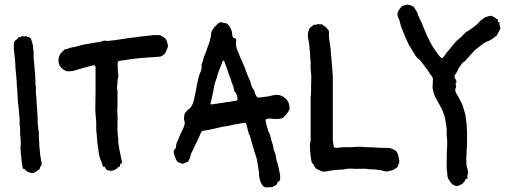

<svg xmlns="http://www.w3.org/2000/svg" viewBox="-20 -747 2239 840"><path d="M120 10Q114 10 112 9Q108 7 105 6Q102 5 99 4Q96 2 93.5 -0.5Q91 -3 89 -6Q87 -8 85 -8Q79 -8 79 -14Q78 -20 77 -26Q76 -32 75 -38Q74 -47 73.5 -56Q73 -65 71 -73V-82Q71 -86 70.5 -89Q70 -92 70 -96Q68 -101 70 -104Q72 -122 70 -140Q69 -145 69 -150Q69 -155 68 -160Q68 -170 68 -180.5Q68 -191 66 -201V-217Q66 -225 65.5 -232Q65 -239 64 -246Q63 -255 62.5 -264Q62 -273 61 -282Q60 -284 60 -289Q59 -294 58.5 -299.5Q58 -305 58 -310L55 -360Q54 -368 53.5 -375.5Q53 -383 53 -390Q52 -402 51 -414Q50 -426 49 -437Q49 -439 48.5 -441Q48 -443 48 -444Q48 -456 47 -468Q46 -480 45 -493L42 -521Q39 -537 41 -556Q41 -565 48 -571Q50 -573 51 -573.5Q52 -574 53 -575Q58 -576 58 -582Q58 -584 62 -584H67Q68 -584 68.5 -584.5Q69 -585 70 -585Q72 -586 73.5 -587.5Q75 -589 76 -589Q78 -589 80 -588.5Q82 -588 84 -587Q86 -587 87 -588Q92 -589 97.5 -587.5Q103 -586 107 -584Q113 -583 116 -576Q119 -567 121.5 -558.5Q124 -550 125 -541V-533Q127 -526 127 -518.5Q127 -511 127 -503Q127 -496 127.5 -489.5Q128 -483 129 -477Q129 -474 129 -471Q129 -468 130 -465Q130 -459 130.5 -453Q131 -447 132 -440Q133 -429 134 -417Q135 -405 135 -393Q135 -388 135 -382.5Q135 -377 136 -372Q137 -369 137 -366Q137 -363 137 -360V-340Q137 -334 138 -330Q140 -323 139.5 -316.5Q139 -310 140 -303L143 -257Q144 -247 144.5 -236.5Q145 -226 145 -215Q145 -211 145 -206.5Q145 -202 146 -198Q147 -195 147 -192Q147 -189 147 -186Q148 -185 147.5 -182.5Q147 -180 148 -178Q150 -171 150 -164Q150 -157 150 -149Q150 -145 150.5 -140.5Q151 -136 151 -131Q152 -126 152 -120Q152 -114 152 -109Q153 -104 153 -98.5Q153 -93 154 -88Q155 -86 155 -84Q155 -73 157 -62Q159 -51 161 -40Q162 -37 162 -33.5Q162 -30 162 -27Q162 -24 160 -22Q156 -19 154 -10Q154 -7 151 -5Q144 -2 139 3Q131 10 120 10Z M456 -1Q454 -2 450 -2Q448 -2 446 -5Q444 -8 442 -10.5Q440 -13 438 -17Q435 -21 433 -17H431Q431 -18 430.5 -18.5Q430 -19 430 -19Q427 -33 421 -45Q418 -53 415.5 -61.5Q413 -70 412 -79L406 -123L403 -159V-161Q401 -173 401 -185.5Q401 -198 401 -211Q400 -218 400 -224.5Q400 -231 399 -238Q398 -246 397.5 -254Q397 -262 397 -269L398 -348V-455Q396 -461 392 -461Q390 -461 387.5 -460.5Q385 -460 383 -460L338 -448Q329 -445 320 -442.5Q311 -440 302 -437Q295 -436 288.5 -435.5Q282 -435 275 -435Q270 -435 264 -439Q257 -442 252 -447Q247 -452 242 -458L240 -461Q238 -468 236.5 -474.5Q235 -481 236 -488Q237 -497 240.5 -505Q244 -513 251 -519Q254 -521 256.5 -524Q259 -527 262 -530Q266 -532 267 -532Q273 -532 278 -534.5Q283 -537 288 -538Q293 -539 298 -540Q303 -541 308 -542Q322 -546 336 -549.5Q350 -553 364 -555L418 -564Q420 -565 421.5 -565Q423 -565 424 -566Q430 -568 436 -569Q442 -570 448 -568Q450 -567 451.5 -567.5Q453 -568 454 -568Q471 -570 488 -572Q505 -574 521 -577Q534 -579 547 -581Q560 -583 573 -584Q583 -586 593 -587Q603 -588 613 -589Q621 -590 629.5 -591Q638 -592 646 -593Q654 -594 661.5 -593.5Q669 -593 677 -593Q682 -593 686.5 -590Q691 -587 695 -585Q699 -582 706 -575Q708 -573 710 -566Q711 -563 712 -559.5Q713 -556 714 -552Q716 -543 712 -535L706 -521Q705 -518 703.5 -515.5Q702 -513 700 -511Q698 -509 698 -509Q694 -506 689.5 -503Q685 -500 679 -499L636 -496Q630 -496 624 -495.5Q618 -495 611 -494H606Q590 -493 575 -491Q560 -489 545 -487L505 -481Q502 -481 501 -480Q497 -480 495 -474V-471Q495 -461 495 -451.5Q495 -442 496 -432Q499 -418 496 -404Q495 -401 494.5 -398.5Q494 -396 494 -394Q495 -382 492 -368Q492 -365 492 -362Q492 -359 493 -356Q494 -352 494 -347Q494 -342 494 -337V-285Q494 -281 493.5 -275.5Q493 -270 493 -265Q493 -261 493.5 -256Q494 -251 494 -246Q494 -239 494.5 -232Q495 -225 494 -217V-186Q494 -185 493.5 -184Q493 -183 494 -181Q495 -172 495 -162.5Q495 -153 497 -144Q497 -141 497.5 -138Q498 -135 497 -132Q497 -123 499 -113.5Q501 -104 502 -95Q504 -84 506.5 -73Q509 -62 511 -51L514 -37Q514 -34 511 -32Q511 -32 510.5 -32Q510 -32 509 -31Q504 -29 505 -25V-20Q505 -20 504.5 -19Q504 -18 503 -18Q498 -18 495 -14Q492 -10 488.5 -7.5Q485 -5 480 -3Q467 2 456 -1Z M1146 73Q1137 73 1130 66Q1128 63 1126 60Q1124 57 1122 54Q1113 33 1113 10L1110 -14Q1107 -28 1105 -42Q1103 -56 1098 -69L1092 -86Q1092 -88 1091.5 -90Q1091 -92 1090 -94L1075 -147Q1074 -149 1073.5 -152Q1073 -155 1071 -157Q1068 -163 1066.5 -169.5Q1065 -176 1063 -183Q1062 -188 1061 -192.5Q1060 -197 1058 -202Q1056 -208 1054 -209.5Q1052 -211 1045 -209Q1040 -208 1034.5 -207.5Q1029 -207 1024 -205Q1020 -204 1014.5 -203.5Q1009 -203 1004 -202L990 -199Q985 -198 979.5 -196.5Q974 -195 969 -195L951 -192Q943 -190 934 -188Q925 -186 917 -184Q893 -178 869 -175Q861 -173 860 -168Q859 -168 859 -167.5Q859 -167 859 -167Q853 -151 845.5 -135.5Q838 -120 830 -104Q828 -100 826.5 -96.5Q825 -93 823 -89Q822 -87 821 -84.5Q820 -82 819 -80Q813 -73 813 -63Q812 -57 809 -51.5Q806 -46 803 -41Q802 -38 799 -38Q795 -37 791 -35Q787 -33 782 -31Q779 -30 776 -31Q774 -32 771.5 -33.5Q769 -35 767 -35Q756 -36 751 -48Q743 -64 740 -80Q739 -84 740.5 -87Q742 -90 743 -93Q749 -97 750 -102V-103Q750 -116 755.5 -127.5Q761 -139 765 -150Q767 -156 770 -162Q773 -168 776 -174Q780 -181 782.5 -187.5Q785 -194 787 -201Q790 -209 787 -216Q785 -222 785 -227.5Q785 -233 786 -239Q786 -250 794 -258Q798 -263 802.5 -266.5Q807 -270 811 -274Q820 -283 825 -298Q829 -311 831.5 -324.5Q834 -338 837 -351Q839 -364 841.5 -376.5Q844 -389 847 -401Q848 -406 849.5 -410.5Q851 -415 852 -419Q855 -427 858 -434.5Q861 -442 862 -450Q864 -454 862 -457Q861 -462 862.5 -466Q864 -470 865 -474Q868 -481 869.5 -488Q871 -495 874 -502Q879 -515 882.5 -523.5Q886 -532 889 -543Q891 -549 893.5 -554.5Q896 -560 897 -566Q900 -575 902 -584.5Q904 -594 904 -603Q906 -611 908 -614Q913 -624 920.5 -631Q928 -638 935 -645Q940 -648 945 -649.5Q950 -651 955 -648Q959 -646 960 -646Q969 -647 975 -642Q981 -637 985 -630Q987 -628 988 -625Q989 -622 990 -620Q995 -612 995 -604Q995 -600 996 -595.5Q997 -591 998 -586Q1001 -580 1007 -580Q1008 -581 1009 -580Q1010 -579 1010 -578Q1015 -572 1013 -565Q1011 -557 1012.5 -549.5Q1014 -542 1016 -534Q1020 -524 1024 -514Q1028 -504 1032 -494Q1037 -483 1042 -472Q1047 -461 1051 -450Q1056 -436 1061.5 -422Q1067 -408 1074 -394L1077 -383Q1078 -379 1079.5 -375Q1081 -371 1082 -367Q1084 -364 1085.5 -361Q1087 -358 1089 -356Q1094 -349 1095 -341Q1098 -331 1104 -323Q1106 -320 1110 -320Q1125 -322 1140 -323.5Q1155 -325 1170 -329Q1181 -332 1191 -332Q1210 -332 1226 -319Q1245 -304 1246 -281Q1246 -276 1247 -273Q1247 -266 1243 -262Q1242 -259 1239.5 -256Q1237 -253 1235 -250Q1233 -246 1231 -244L1225 -239Q1224 -237 1222 -234.5Q1220 -232 1217 -231Q1213 -230 1209 -228.5Q1205 -227 1200 -227Q1182 -225 1168 -228H1152Q1150 -228 1146 -226Q1142 -224 1142 -221V-217Q1145 -208 1146.5 -198.5Q1148 -189 1152 -181Q1152 -177 1154 -173Q1159 -164 1162 -154.5Q1165 -145 1167 -135Q1167 -133 1169 -127Q1172 -120 1174 -112.5Q1176 -105 1177 -97Q1177 -91 1180 -86Q1184 -77 1186 -68Q1188 -59 1189 -49Q1190 -48 1190 -45.5Q1190 -43 1191 -41Q1196 -30 1198 -17.5Q1200 -5 1203 7Q1205 13 1205.5 19.5Q1206 26 1206 33Q1206 38 1203 44Q1200 47 1200 47Q1194 48 1193 54L1190 60Q1188 64 1184 65Q1180 65 1177 68Q1173 72 1166 72Q1162 72 1156.5 72Q1151 72 1146 73ZM905 -290Q911 -291 917.5 -292Q924 -293 932 -294Q937 -295 945 -296Q953 -297 960 -298Q967 -300 974 -300.5Q981 -301 988 -302Q994 -304 1000 -304.5Q1006 -305 1012 -306Q1021 -308 1019 -316Q1018 -324 1015.5 -332.5Q1013 -341 1006 -347Q1004 -349 1004 -353V-356Q1002 -364 999.5 -371.5Q997 -379 994 -386Q992 -394 989.5 -400.5Q987 -407 984 -414L972 -450Q969 -457 966.5 -464Q964 -471 962 -478L959 -482H956L954 -479Q949 -464 942.5 -449Q936 -434 931 -417Q931 -415 930 -412Q929 -409 928 -406Q924 -396 920.5 -384Q917 -372 915 -360Q914 -353 913 -346.5Q912 -340 910 -333L901 -294Q900 -293 902 -291.5Q904 -290 905 -290Z M1403 3Q1395 6 1385 1L1365 -8Q1360 -10 1357 -17L1354 -23Q1352 -28 1349 -30Q1344 -34 1342 -44Q1340 -54 1339 -64Q1338 -74 1337 -84Q1336 -92 1336 -100Q1336 -108 1336 -115L1337 -122Q1339 -127 1339 -132Q1339 -137 1339 -141V-323Q1341 -337 1341 -351.5Q1341 -366 1341 -380Q1342 -394 1342 -407.5Q1342 -421 1340 -434Q1339 -439 1339 -445Q1339 -451 1339 -457Q1339 -466 1339 -475Q1339 -484 1337 -493V-496Q1337 -510 1335.5 -523.5Q1334 -537 1333 -550Q1332 -558 1331 -565Q1330 -572 1328 -579Q1327 -583 1327 -587Q1327 -591 1327 -595Q1327 -602 1329 -608.5Q1331 -615 1333 -621Q1334 -623 1338 -627Q1340 -629 1342 -630Q1344 -631 1345 -632Q1351 -640 1361 -639Q1363 -638 1367 -640Q1372 -644 1376 -641Q1379 -639 1386 -641Q1389 -641 1391 -639Q1394 -635 1399 -633Q1404 -631 1406.5 -627.5Q1409 -624 1412 -621Q1414 -618 1416.5 -615.5Q1419 -613 1419 -609Q1420 -605 1419.5 -601.5Q1419 -598 1419 -594Q1419 -585 1420.5 -575.5Q1422 -566 1423 -557Q1425 -547 1426 -536.5Q1427 -526 1428 -515V-505Q1430 -498 1430 -491Q1430 -484 1431 -477V-476Q1432 -464 1433 -452Q1434 -440 1435 -428Q1436 -423 1436 -417.5Q1436 -412 1436 -407V-141Q1436 -132 1437.5 -123Q1439 -114 1440 -106Q1440 -101 1446 -101Q1455 -99 1463 -101Q1474 -103 1484.5 -103Q1495 -103 1506 -103Q1517 -103 1527.5 -103.5Q1538 -104 1548 -105H1559Q1567 -104 1573.5 -103.5Q1580 -103 1587 -103Q1598 -103 1609.5 -102.5Q1621 -102 1632 -101Q1640 -100 1648.5 -100Q1657 -100 1666 -100H1671Q1691 -101 1707 -90Q1714 -87 1717 -80Q1719 -76 1720.5 -72.5Q1722 -69 1723 -64Q1724 -60 1724.5 -56.5Q1725 -53 1726 -49Q1729 -40 1724 -29Q1723 -26 1722 -23Q1721 -20 1719 -17Q1717 -14 1714 -12Q1714 -12 1710 -10Q1702 -3 1692.5 -1Q1683 1 1672 3L1662 2Q1647 -3 1632 -4Q1628 -5 1623 -5.5Q1618 -6 1613 -6Q1606 -6 1599 -6.5Q1592 -7 1584 -8L1574 -9Q1565 -8 1556 -8.5Q1547 -9 1538 -8Q1534 -8 1530 -8.5Q1526 -9 1522 -9Q1514 -9 1506.5 -9Q1499 -9 1491 -7Q1487 -6 1481.5 -5.5Q1476 -5 1471 -5Q1456 -4 1441 -2.5Q1426 -1 1412 2Q1409 3 1403 3Z M1984 66Q1981 67 1978 66.5Q1975 66 1973 66Q1962 63 1954 54Q1947 46 1941 35Q1940 31 1938.5 27Q1937 23 1937 19V12Q1935 1 1934.5 -10Q1934 -21 1934 -32Q1934 -46 1934.5 -60Q1935 -74 1935 -88Q1935 -95 1936 -99Q1937 -118 1936 -139Q1935 -144 1934.5 -150Q1934 -156 1934 -162Q1935 -173 1934 -184Q1933 -195 1931 -206L1928 -223Q1928 -225 1927.5 -227.5Q1927 -230 1927 -231Q1919 -261 1905 -285Q1900 -294 1894.5 -303.5Q1889 -313 1884 -323Q1879 -333 1876.5 -343.5Q1874 -354 1872 -364Q1872 -366 1872.5 -369Q1873 -372 1873 -375Q1873 -381 1873.5 -387.5Q1874 -394 1874 -401Q1874 -408 1870 -412L1864 -420Q1860 -425 1857 -430.5Q1854 -436 1850 -441L1839 -456Q1835 -462 1830 -468Q1825 -474 1820 -481Q1818 -483 1816 -485.5Q1814 -488 1811 -489Q1807 -490 1805 -494Q1802 -497 1798 -503Q1792 -513 1785.5 -523.5Q1779 -534 1773 -544L1770 -548Q1761 -567 1752.5 -586.5Q1744 -606 1737 -625Q1733 -634 1731 -645Q1730 -651 1728 -657Q1726 -663 1723 -668Q1720 -673 1719.5 -678Q1719 -683 1719 -688Q1719 -691 1720.5 -694Q1722 -697 1723 -700Q1726 -705 1729.5 -709.5Q1733 -714 1737 -718Q1742 -723 1748 -723Q1751 -723 1752 -724Q1760 -728 1768.5 -726Q1777 -724 1784 -721Q1787 -720 1789 -717.5Q1791 -715 1793 -713L1804 -695Q1806 -693 1806 -690Q1807 -687 1808 -684.5Q1809 -682 1810 -679Q1817 -664 1823.5 -649.5Q1830 -635 1836 -620Q1841 -607 1846.5 -594.5Q1852 -582 1859 -570Q1864 -558 1871 -547Q1878 -536 1885 -525Q1889 -521 1892 -516Q1895 -511 1899 -506L1904 -500Q1912 -492 1914 -492Q1916 -492 1923 -501Q1927 -506 1930.5 -511.5Q1934 -517 1938 -521Q1946 -531 1953.5 -540Q1961 -549 1968 -558Q1979 -571 1996 -584Q2003 -590 2009 -597Q2016 -606 2025 -610Q2032 -614 2038 -618.5Q2044 -623 2050 -627Q2056 -633 2063 -637Q2067 -640 2070.5 -643.5Q2074 -647 2077 -651Q2079 -654 2081.5 -656.5Q2084 -659 2087 -661L2101 -670Q2103 -671 2104 -671.5Q2105 -672 2106 -673Q2108 -673 2109 -673.5Q2110 -674 2111 -674Q2116 -676 2120.5 -677Q2125 -678 2130 -678Q2136 -675 2142 -672Q2148 -669 2152 -664Q2154 -663 2155.5 -663Q2157 -663 2158 -662Q2159 -661 2159 -660.5Q2159 -660 2159 -660Q2159 -659 2158 -656.5Q2157 -654 2157 -653Q2157 -652 2159 -652Q2161 -652 2162 -651Q2163 -650 2164 -650Q2165 -650 2165 -648Q2164 -640 2167 -631Q2169 -628 2169 -625Q2169 -622 2168 -619L2155 -595Q2154 -591 2150 -589Q2135 -576 2120 -569Q2102 -563 2090 -553Q2085 -549 2080 -545.5Q2075 -542 2070 -537Q2068 -535 2064 -533L2058 -528Q2047 -516 2036.5 -504.5Q2026 -493 2015 -481Q2013 -477 2010 -477Q2005 -474 2001 -469Q1996 -461 1990 -453.5Q1984 -446 1981 -436L1975 -426Q1974 -425 1973 -423.5Q1972 -422 1971 -420Q1967 -413 1970 -405Q1972 -403 1973.5 -400Q1975 -397 1976 -394Q1979 -389 1975 -384Q1973 -383 1973 -379Q1975 -375 1975 -373Q1977 -367 1974 -362Q1972 -358 1972 -357Q1971 -351 1973 -346Q1975 -342 1977.5 -336.5Q1980 -331 1984 -326Q1989 -316 1994 -307Q1999 -298 2003 -288L2015 -249Q2017 -240 2018 -230.5Q2019 -221 2020 -212Q2021 -206 2022 -200.5Q2023 -195 2022 -189Q2024 -167 2023.5 -145.5Q2023 -124 2023 -102Q2023 -100 2022 -98Q2021 -87 2021 -75Q2021 -63 2020 -52Q2020 -45 2020.5 -38Q2021 -31 2021 -23Q2021 -20 2022 -19Q2024 -14 2025 -8.5Q2026 -3 2027 2Q2028 6 2028 9.5Q2028 13 2026 17Q2023 24 2026 32Q2026 33 2023 35Q2021 35 2019 36Q2018 36 2016 38Q2016 40 2015 41Q2014 46 2007 53Q2003 58 1996.5 61Q1990 64 1984 66Z"/></svg>

Font: Lacquer
Style: Regular
Weight: 400
Designer: Eli Block, Niki Polyocan
Version: Version 1.100